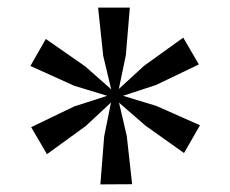

<svg xmlns="http://www.w3.org/2000/svg" viewBox="-20 -839 606 505"><path d="M244 -354 254 -480.5 272 -569.5 205.5 -507.5 103.5 -433.5 62 -504.5 175 -559 262 -587 175 -613.5 60 -665.5 100.5 -736.5 204 -664.5 272.5 -604 251.5 -692 238 -819H321.5L311 -693.5L292.5 -605L359 -666L462 -740L503 -669.5L390.5 -615.5L303.5 -587L391 -560.5L506 -509.5L464 -436.5L362 -509L293 -569L313.5 -481L327.5 -354.5Z"/></svg>

Font: Merriweather 72pt
Style: Regular
Weight: 400
Version: Version 2.100